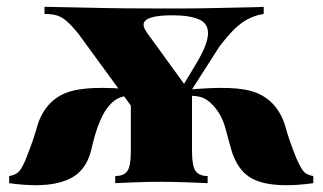

<svg xmlns="http://www.w3.org/2000/svg" viewBox="-20 -539 951 565"><path d="M393 -190 209 -442Q190 -465 176 -477Q162 -489 147.5 -493.5Q133 -498 111 -498V-519Q175 -518 233.5 -516.5Q292 -515 349.5 -514.5Q407 -514 467 -514Q474 -514 502 -514Q530 -514 568 -514.5Q606 -515 645 -516Q684 -517 714.5 -517.5Q745 -518 756 -519V-498Q730 -494 708 -482Q686 -470 666.5 -450Q647 -430 625 -401L490 -190ZM86 6Q68 6 48 4.5Q28 3 7 0V-21Q28 -24 38 -37Q48 -50 58 -76Q79 -129 89 -165.5Q99 -202 122 -229Q144 -254 175 -266Q206 -278 257 -280Q308 -282 388 -274V-256Q366 -260 343 -255Q320 -250 302 -229Q287 -212 276.5 -188Q266 -164 259.5 -141Q253 -118 250 -104Q237 -44 196 -19Q155 6 86 6ZM319 0V-21Q345 -21 355 -36Q365 -51 365 -93V-265L453 -207L545 -285V-93Q545 -51 555.5 -36Q566 -21 591 -21V0Q571 -1 530.5 -2.5Q490 -4 452 -4Q415 -4 376.5 -2.5Q338 -1 319 0ZM822 6Q749 6 712 -19.5Q675 -45 659 -104Q653 -127 642.5 -164.5Q632 -202 607 -229Q589 -249 568.5 -254Q548 -259 521 -256V-274Q603 -282 654 -280Q705 -278 735.5 -265.5Q766 -253 787 -229Q810 -202 820.5 -164Q831 -126 851 -76Q862 -50 871.5 -37Q881 -24 902 -21V0Q881 3 861 4.5Q841 6 822 6ZM513 -278 554 -346Q590 -405 592 -437Q594 -469 566.5 -481.5Q539 -494 486 -494Q455 -494 433 -489.5Q411 -485 404.5 -474Q398 -463 413 -442L532 -278Z"/></svg>

Font: Playfair Display Black
Style: Regular
Weight: 900
Designer: Claus Eggers Sørensen
Foundry: Claus Eggers Sørensen
Version: Version 1.203